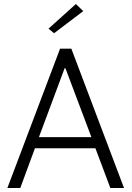

<svg xmlns="http://www.w3.org/2000/svg" viewBox="-20 -946 662 966"><path d="M309.1 -603H305.2L175.8 -255.9H439.9ZM17.1 0 282.2 -701.2H338.9L604 0H535.2L460 -200.2H155.8L82 0ZM398.9 -890.1 252 -778.8 224.1 -801.8 361.8 -925.8Z"/></svg>

Font: LT Hoop Light
Style: Regular
Weight: 300
Designer: Daniel Lyons
Foundry: LyonsType
Version: Version 1.000